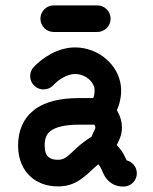

<svg xmlns="http://www.w3.org/2000/svg" viewBox="-20 -680 561 705"><path d="M337.4 -660.2H177.2C150.4 -660.2 128.4 -638.2 128.4 -611.3C128.4 -584.5 150.4 -562.5 177.2 -562.5H337.4C364.3 -562.5 386.2 -584.5 386.2 -611.3C386.2 -638.2 364.3 -660.2 337.4 -660.2ZM46.4 -145.5C46.4 -91.3 66.9 -54.2 91.8 -31.7C114.7 -10.7 149.9 5.4 195.8 4.4C257.3 3.9 291 -31.2 326.7 -64.5L340.8 -76.7C342.3 -75.2 343.8 -73.7 345.2 -71.8C347.7 -69.3 352.1 -60.1 359.4 -43C373.5 -11.7 401.9 7.3 437 4.9C462.9 2.9 482.4 -18.1 482.4 -43.9C482.4 -69.3 463.9 -86.4 444.8 -91.3C437 -108.9 429.7 -123.5 418.5 -136.2L408.7 -147.5L411.1 -152.3C419.9 -169.9 427.7 -187.5 427.7 -210.9C427.7 -232.4 422.4 -250.5 413.1 -268.1L409.2 -275.4L415 -290C420.9 -305.7 427.2 -334.5 423.8 -364.3C415.5 -440.4 343.3 -505.9 255.4 -505.9C191.9 -505.9 136.2 -467.8 104 -434.1C95.7 -425.3 90.8 -413.6 90.8 -400.4C90.8 -373.5 112.8 -351.6 139.6 -351.6C153.8 -351.6 166 -356.9 175.3 -366.7C195.8 -388.7 227.1 -408.2 255.4 -408.2C293.5 -408.2 323.7 -380.9 327.1 -353.5C328.1 -342.3 326.2 -330.6 324.2 -325.2L322.3 -319.8H269.5C201.2 -319.8 143.6 -307.1 103 -274.4C65.4 -244.6 46.4 -199.7 46.4 -145.5ZM144 -145.5C144 -172.4 151.4 -188 164.6 -198.2C182.1 -212.9 217.8 -222.2 269.5 -222.2H326.7C329.6 -216.8 330.1 -214.8 330.1 -210.9C330.1 -209 329.6 -207 324.2 -196.3C321.8 -191.4 318.8 -185.1 316.4 -178.2C295.9 -165.5 273.9 -148.9 260.3 -135.7C230 -107.4 218.3 -93.8 194.8 -93.3C176.3 -92.8 164.6 -97.2 157.2 -104C149.4 -110.8 144 -123.5 144 -145.5Z"/></svg>

Font: Velvelyne Book
Style: Bold
Weight: 700
Designer: Manon Van der Borght et Mariel Nils
Foundry: Velvetyne
Version: Version 1.070;Glyphs 3.3.1 (3343)